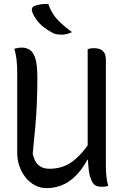

<svg xmlns="http://www.w3.org/2000/svg" viewBox="-20 -956 640 992"><path d="M539 4Q534 6 529.5 7Q525 8 519.5 8.5Q514 9 508 9Q493 9 481 5.5Q469 2 460 -10.5Q451 -23 444.5 -46.5Q438 -70 435.5 -109.5Q433 -149 433 -206Q433 -269 433 -331Q433 -393 433 -454.5Q433 -516 433 -578Q433 -640 433 -702Q438 -704 443 -705Q448 -706 454 -706.5Q460 -707 465 -707Q486 -707 499 -701Q512 -695 519.5 -682Q527 -669 527 -648Q527 -580 527 -511.5Q527 -443 527 -374.5Q527 -306 527 -237.5Q527 -169 527 -100Q527 -72 529.5 -46.5Q532 -21 539 4ZM221 16Q188 16 160 1Q132 -14 111.5 -40Q91 -66 80 -98.5Q69 -131 69 -166Q69 -235 69 -303.5Q69 -372 69 -441.5Q69 -511 69 -578Q69 -617 65.5 -647.5Q62 -678 54 -704Q64 -707 73 -708.5Q82 -710 93 -710Q119 -710 137 -696Q155 -682 164 -649Q173 -616 173 -558Q173 -489 170.5 -427Q168 -365 162.5 -301.5Q157 -238 149 -162Q158 -121 179 -102.5Q200 -84 236 -84Q275 -84 310 -97Q345 -110 381.5 -144.5Q418 -179 461 -245V-131H432Q402 -77 368 -44.5Q334 -12 297 2Q260 16 221 16ZM230 -935Q239 -907 255.5 -882Q272 -857 296.5 -835Q321 -813 352 -790Q343 -786 334 -783Q325 -780 316.5 -778.5Q308 -777 298 -777Q283 -777 270.5 -779.5Q258 -782 245 -790Q223 -802 203.5 -817.5Q184 -833 170 -852Q156 -871 148 -890Q143 -902 145 -911Q147 -920 158 -925Q168 -929 179 -931.5Q190 -934 202.5 -935Q215 -936 230 -935Z"/></svg>

Font: Recursive Monospace Casual
Style: Regular
Weight: 400
Version: Version 1.047